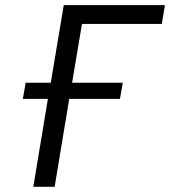

<svg xmlns="http://www.w3.org/2000/svg" viewBox="-20 -718 654 738"><path d="M67.8 -338.1H164.1L108 0H190L246.1 -338.1H441.1L452.1 -399.9H257.1L295.1 -626.1H601.9L614 -698.2H225.1L175.1 -399.9H78.8Z"/></svg>

Font: Margiela Mono Italic Italic
Style: Regular
Weight: 400
Designer: Mike Abbink, Paul van der Laan, Pieter van Rosmalen
Foundry: Bold Monday
Version: Version 2.003 2021